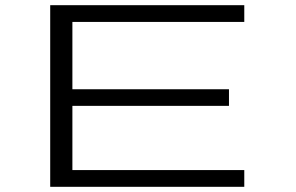

<svg xmlns="http://www.w3.org/2000/svg" viewBox="-20 -720 1140 740"><path d="M173.5 0V-700H921.5V-635.5H259V-376H862.5V-312H259V-64.5H921.5V0Z"/></svg>

Font: Trispace Expanded Light
Style: Regular
Weight: 300
Width: 7
Designer: Tyler Finck
Foundry: Etcetera Type Company
Version: Version 1.210; ttfautohint (v1.8.3)